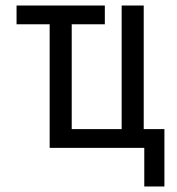

<svg xmlns="http://www.w3.org/2000/svg" viewBox="-20 -536 640 696"><path d="M503 140H576V-68H501V-516H421V-68H240V-448H360V-516H40V-448H160V0H503Z"/></svg>

Font: IBM Plex Mono
Style: Regular
Weight: 400
Monospace: yes
Designer: Mike Abbink, Paul van der Laan, Pieter van Rosmalen
Foundry: Bold Monday
Version: Version 2.004